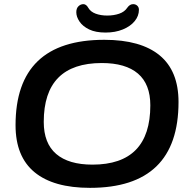

<svg xmlns="http://www.w3.org/2000/svg" viewBox="-20 -899 917 926"><path d="M414 7Q238 7 146.5 -68.5Q55 -144 55 -295Q55 -707 483 -707Q659 -707 750 -632Q841 -557 841 -407Q841 7 414 7ZM426 -105Q705 -105 705 -391Q705 -493 645.5 -544Q586 -595 471 -595Q191 -595 191 -311Q191 -208 251 -156.5Q311 -105 426 -105ZM489 -742Q441 -742 410 -757Q379 -772 363.5 -795Q348 -818 348 -840Q348 -859 358.5 -869Q369 -879 382 -879Q396 -879 406 -861Q417 -842 441.5 -833Q466 -824 497 -824Q529 -824 555 -833Q581 -842 594 -862Q606 -879 622 -879Q634 -879 642 -871.5Q650 -864 650 -852Q650 -822 629.5 -797Q609 -772 572.5 -757Q536 -742 489 -742Z"/></svg>

Font: Asap Expanded Expanded SemiBold
Style: Italic
Weight: 600
Width: 7
Italic angle: -6°
Designer: Pablo Cosgaya
Foundry: Omnibus-Type
Version: Version 3.001; ttfautohint (v1.8.4.7-5d5b)